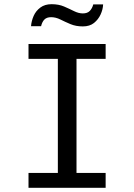

<svg xmlns="http://www.w3.org/2000/svg" viewBox="-20 -896 640 916"><path d="M116 0V-71H256V-615H116V-686H484V-615H345V-71H484V0ZM128 -771Q130 -796 140.5 -820Q151 -844 172.5 -860Q194 -876 226 -876Q260 -876 285.5 -865Q311 -854 333 -843Q355 -832 375 -832Q397 -832 408.5 -844Q420 -856 425 -875H472Q471 -851 460 -827Q449 -803 428.5 -786.5Q408 -770 375 -770Q342 -770 316 -781Q290 -792 268 -803Q246 -814 224 -814Q203 -814 192 -803Q181 -792 176 -771Z"/></svg>

Font: Chivo Mono Light
Style: Regular
Weight: 300
Monospace: yes
Designer: Hector Gatti
Foundry: Omnibus-Type
Version: Version 1.008